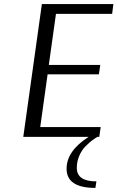

<svg xmlns="http://www.w3.org/2000/svg" viewBox="-20 -670 575 940"><path d="M473 -48 466 0H457Q445 7 431.5 17Q418 27 399 46Q380 65 368 93Q356 121 356 152Q356 218 452 218L447 250Q306 250 306 156Q306 69 414 0H94L185 -650H535L529 -602H254L219 -352H471L464 -306H213L177 -48Z"/></svg>

Font: ArsenalItalic
Style: Italic
Weight: 400
Italic angle: -9°
Designer: Andrij Shevchenko
Foundry: Stairsfor.com
Version: Version 1.000